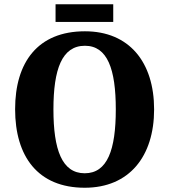

<svg xmlns="http://www.w3.org/2000/svg" viewBox="-20 -872 795 902"><path d="M241 -769H512V-852H241ZM378 10C587 10 704 -137 704 -358C704 -580 587 -725 379 -725C158 -725 51 -580 51 -359C51 -137 158 10 378 10ZM378 -58C271 -58 231 -169 231 -358C231 -547 271 -657 379 -657C485 -657 524 -547 524 -358C524 -169 485 -58 378 -58Z"/></svg>

Font: Noto Serif Devanagari SemiCondensed ExtraBold
Style: Regular
Weight: 800
Width: 4
Designer: Universal Thirst, Indian Type Foundry and the Monotype Design Team
Foundry: Monotype Imaging Inc.
Version: Version 2.004